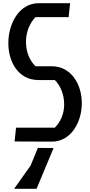

<svg xmlns="http://www.w3.org/2000/svg" viewBox="-20 -882 562 1197"><path d="M221 -862C100 -862 32 -736 32 -613C32 -495 95 -383 220 -383H322C357 -348 380 -293 380 -231C380 -169 356 -121 322 -86H80L71 0L302 1C421 2 490 -118 490 -239C490 -355 425 -469 302 -469H201C165 -505 142 -557 142 -621C142 -684 166 -739 201 -775H408L417 -862ZM216 40 171 150 68 295H208L314 41Z"/></svg>

Font: BackOut Medium
Style: Regular
Weight: 500
Designer: Frank Adebiaye
Foundry: Velvetyne Type Foundry
Version: Version 2.000;hotconv 1.0.109;makeotfexe 2.5.65596